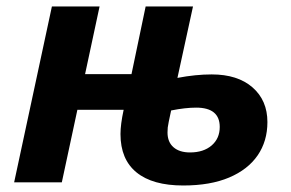

<svg xmlns="http://www.w3.org/2000/svg" viewBox="-20 -566 903 596"><path d="M530.8 -324.2Q587.4 -335 637.2 -335Q717.8 -335 763.9 -294.7Q810.1 -254.4 810.1 -187Q810.1 -127.9 779.8 -83.7Q749.5 -39.6 691.2 -14.9Q632.8 9.8 548.8 9.8Q453.6 9.8 403.8 -30.8Q354 -71.3 354 -149.9Q354 -179.7 363.8 -225.1H220.2L171.9 0H23.9L141.1 -545.9H289.1L244.1 -335.9H388.2L432.1 -545.9H579.1ZM588.9 -231.9Q555.2 -231.9 511.2 -223.1Q501.5 -178.7 500.7 -170.2Q500 -161.6 500 -154.8Q500 -125 518.6 -108.9Q537.1 -92.8 569.8 -92.8Q611.8 -92.8 637 -114.5Q662.1 -136.2 662.1 -171.9Q662.1 -231.9 588.9 -231.9Z"/></svg>

Font: Zoram GWebM
Style: Bold Italic
Weight: 700
Italic angle: -12°
Foundry: Ascender Corporation
Version: Version 1.000